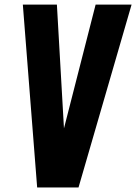

<svg xmlns="http://www.w3.org/2000/svg" viewBox="-20 -830 602 850"><path d="M144.5 0 81.1 -809.6H231.9L263.2 -261.7L403.3 -809.6H562.5L327.6 0Z"/></svg>

Font: Oswald
Style: Bold
Weight: 700
Designer: Vernon Adams
Foundry: Vernon Adams
Version: 3.0; ttfautohint (v0.94.23-7a4d-dirty) -l 8 -r 50 -G 200 -x 